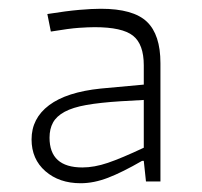

<svg xmlns="http://www.w3.org/2000/svg" viewBox="-20 -766 461 438"><path d="M164 -348Q115 -348 83.5 -375.5Q52 -403 52 -448Q52 -496 92 -526Q132 -556 210 -564L308 -573V-617Q308 -665 283.5 -684.5Q259 -704 196 -704Q182 -704 160 -702.5Q138 -701 96 -694L88 -734Q132 -741 161 -743.5Q190 -746 210 -746Q284 -746 315 -716.5Q346 -687 346 -622V-352H313L308 -399H304Q259 -373 226.5 -360.5Q194 -348 164 -348ZM168 -384Q195 -384 226 -394.5Q257 -405 308 -429V-538L255 -535Q208 -532 177 -526.5Q146 -521 127.5 -511Q109 -501 101 -486.5Q93 -472 93 -452Q93 -384 168 -384Z"/></svg>

Font: Encode Sans Normal
Style: Thin
Weight: 100
Designer: Pablo Impallari, Andres Torresi
Foundry: Pablo Impallari, Andres Torresi
Version: Version 1.000; ttfautohint (v1.00) -l 8 -r 50 -G 200 -x 14 -